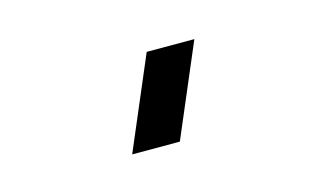

<svg xmlns="http://www.w3.org/2000/svg" viewBox="-40 -819 679 393"><g transform="rotate(-15 300.0 -622.5)"><path d="M202 -525H303L386 -720H285Z"/></g></svg>

Font: Manrope ExtraBold
Style: Regular
Weight: 800
Designer: Mikhail Sharanda
Foundry: Mikhail Sharanda
Version: Version 4.505